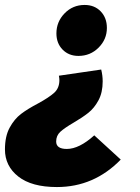

<svg xmlns="http://www.w3.org/2000/svg" viewBox="-63 -529 564 776"><path d="M369 -416Q369 -370 335.5 -336.5Q302 -303 254 -303Q215 -303 190 -328.5Q165 -354 165 -394Q165 -441 198 -475Q231 -509 279 -509Q319 -509 344 -483Q369 -457 369 -416ZM-43 75Q-43 22 -24 -13Q-5 -48 22 -68.5Q49 -89 91 -111Q135 -135 156 -154Q177 -173 177 -205Q177 -213 175 -223L346 -248Q352 -224 352 -200Q352 -155 335 -123.5Q318 -92 294 -73Q270 -54 234 -33Q198 -12 181 3.5Q164 19 164 43Q164 73 207 73Q257 73 318 18L425 116Q317 227 167 227Q65 227 11 184.5Q-43 142 -43 75Z"/></svg>

Font: FiraGO Heavy
Style: Italic
Weight: 900
Italic angle: -8°
Designer: bBox Type GmbH
Foundry: bBox Type GmbH
Version: Version 1.001